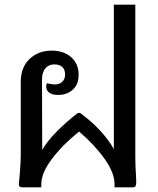

<svg xmlns="http://www.w3.org/2000/svg" viewBox="-20 -803 677 823"><path d="M563 -49 564 -22Q564 -9 560.5 -4.5Q557 0 549 0H471V-14Q471 -62 428 -122.5Q385 -183 319 -239Q250 -184 203.5 -123Q157 -62 157 -14V0H76Q61 0 61 -11Q61 -23 64 -47Q69 -110 69 -135V-452Q69 -514 106.5 -550Q144 -586 202 -586Q254 -586 285.5 -557.5Q317 -529 317 -483Q317 -441 292 -418.5Q267 -396 229 -396Q204 -396 191 -406Q178 -416 178 -432Q178 -439 181 -446Q206 -441 215 -441Q235 -441 247 -452.5Q259 -464 259 -484Q259 -504 247.5 -515.5Q236 -527 213 -527Q189 -527 174.5 -510Q160 -493 160 -462L161 -161Q184 -200 225 -241Q266 -282 314 -319H323Q369 -286 407 -245.5Q445 -205 468 -164V-783H560V-132Q560 -94 563 -49Z"/></svg>

Font: Krub Medium
Style: Regular
Weight: 500
Designer: Ekaluck Peanpanawate
Foundry: Cadson Demak Co.,Ltd.
Version: Version 1.000; ttfautohint (v1.6)